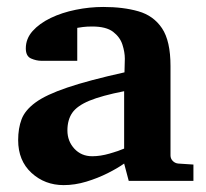

<svg xmlns="http://www.w3.org/2000/svg" viewBox="-20 -520 593 552"><path d="M536.1 0H350.1L336.9 -49.8Q318.4 -36.6 289.8 -22.2Q261.2 -7.8 228.3 2.2Q195.3 12.2 163.1 12.2Q108.9 12.2 70.6 -22.9Q32.2 -58.1 32.2 -117.2Q32.2 -150.9 42 -177Q51.8 -203.1 82 -225.3Q112.3 -247.6 173.6 -268.3Q234.9 -289.1 337.9 -312Q337.9 -320.3 338.4 -331.8Q338.9 -343.3 338.9 -351.1Q338.9 -370.1 332 -391.6Q325.2 -413.1 305.2 -428.5Q285.2 -443.8 245.1 -443.8Q230 -443.8 218.8 -442.4Q207.5 -440.9 202.1 -439.9V-345.2H99.1Q84.5 -345.2 69.3 -351.8Q54.2 -358.4 54.2 -380.9Q54.2 -408.7 73.7 -430.7Q93.3 -452.6 125.7 -468.3Q158.2 -483.9 197.8 -491.9Q237.3 -500 276.9 -500Q334.5 -500 377.9 -487.5Q421.4 -475.1 445.8 -438.7Q470.2 -402.3 470.2 -330.1V-73.2Q470.2 -64 476.6 -57.4Q482.9 -50.8 492.2 -49.8L536.1 -46.9ZM336.9 -92.8V-257.8Q272.5 -245.1 237.1 -230.5Q201.7 -215.8 187.7 -195.6Q173.8 -175.3 173.8 -145Q173.8 -114.3 193.8 -92.5Q213.9 -70.8 245.1 -70.8Q268.6 -70.8 294.9 -78.4Q321.3 -85.9 336.9 -92.8Z"/></svg>

Font: Charis
Style: Bold
Weight: 700
Designer: Walt Agee, Miriam Martin, Annie Olsen, Victor Gaultney, Lorna Priest, Alan Ward, Bob Hallissy, Martin Hosken, Sharon Cor
Foundry: SIL Global
Version: Version 7.000